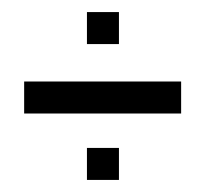

<svg xmlns="http://www.w3.org/2000/svg" viewBox="-20 -462 340 318"><path d="M124 -442H177V-389H124ZM20 -274V-327H280V-274ZM124 -217H177V-164H124Z"/></svg>

Font: Karantina Light
Style: Regular
Weight: 300
Designer: Rony Koch
Foundry: Rony Koch
Version: Version 1.000; ttfautohint (v1.8.3)